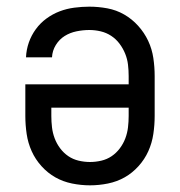

<svg xmlns="http://www.w3.org/2000/svg" viewBox="-20 -548 540 576"><path d="M250 8Q223 8 196 2.5Q169 -3 146 -16Q123 -29 104.5 -49.5Q86 -70 75 -94.5Q64 -119 60 -146Q56 -173 56 -200V-295H366V-320Q366 -337 364 -354Q362 -371 355.5 -387Q349 -403 338.5 -417Q328 -431 313.5 -440.5Q299 -450 282 -454Q265 -458 248 -458Q229 -458 209.5 -454Q190 -450 174 -440Q158 -430 147.5 -413Q137 -396 136 -376H58Q59 -399 66.5 -420.5Q74 -442 87.5 -460.5Q101 -479 119.5 -492.5Q138 -506 159 -514Q180 -522 203 -525Q226 -528 248 -528Q275 -528 302 -523Q329 -518 352.5 -504.5Q376 -491 394.5 -470.5Q413 -450 424.5 -425.5Q436 -401 440 -374Q444 -347 444 -320V-200Q444 -173 440 -146Q436 -119 425 -94.5Q414 -70 395.5 -49.5Q377 -29 354 -16Q331 -3 304 2.5Q277 8 250 8ZM250 -62Q267 -62 284 -66Q301 -70 315 -79.5Q329 -89 339.5 -103Q350 -117 356 -133Q362 -149 364 -166Q366 -183 366 -200V-225H134V-200Q134 -183 136 -166Q138 -149 144 -133Q150 -117 160.5 -103Q171 -89 185 -79.5Q199 -70 216 -66Q233 -62 250 -62Z"/></svg>

Font: Iosevka Curly
Style: Regular
Weight: 400
Monospace: yes
Designer: Belleve Invis
Foundry: Belleve Invis
Version: Version 22.1.2; ttfautohint (v1.8.4)